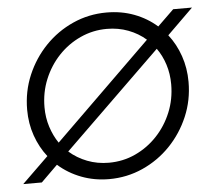

<svg xmlns="http://www.w3.org/2000/svg" viewBox="-52 -767 917 834"><g transform="rotate(-5 407.0 -350.0)"><path d="M391 11Q327 11 270.5 -10.5Q214 -32 170 -71L98 0H17L132 -112Q99 -154 80.5 -207Q62 -260 62 -320Q62 -400 92 -470.5Q122 -541 174 -595Q226 -649 295 -680Q364 -711 442 -711Q507 -711 562.5 -690Q618 -669 661 -631L732 -700H814L701 -589Q734 -547 752.5 -493.5Q771 -440 771 -380Q771 -300 741 -229.5Q711 -159 659 -105Q607 -51 538 -20Q469 11 391 11ZM186 -166 607 -578Q574 -607 530.5 -623.5Q487 -640 437 -640Q376 -640 321.5 -615Q267 -590 226 -546.5Q185 -503 161.5 -446Q138 -389 138 -324Q138 -279 151 -238.5Q164 -198 186 -166ZM396 -60Q458 -60 512 -85Q566 -110 607 -153.5Q648 -197 671.5 -254Q695 -311 695 -376Q695 -422 682 -462.5Q669 -503 646 -535L224 -124Q258 -94 302 -77Q346 -60 396 -60Z"/></g></svg>

Font: Red Hat Display
Style: Italic
Weight: 300
Italic angle: -12°
Designer: Pentagram, MCKL
Foundry: Pentagram, MCKL
Version: Version 1.023